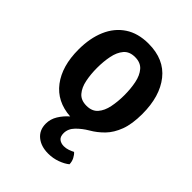

<svg xmlns="http://www.w3.org/2000/svg" viewBox="-209 -616 938 938"><g transform="rotate(45 260.0 -146.5)"><path d="M38.5 -247Q38.5 -325.5 63.8 -384.5Q89 -443.5 138.5 -476.5Q188 -509.5 260.5 -509.5Q368.5 -509.5 425.2 -438Q482 -366.5 482 -245Q482 -175.5 464.8 -129.5Q447.5 -83.5 418.8 -54Q390 -24.5 356 -5Q324.5 13.5 300.2 38.2Q276 63 276 93.5Q276 117.5 289.2 127.8Q302.5 138 322 138Q337 138 351.5 133Q366 128 377 122Q387.5 131 395.5 146.5Q403.5 162 404 180.5Q386 195.5 356.2 206.5Q326.5 217.5 293 217.5Q243.5 217.5 212.5 192Q181.5 166.5 181.5 122Q181.5 90.5 198.5 62.8Q215.5 35 241 13Q144 6.5 91.2 -63Q38.5 -132.5 38.5 -247ZM166 -247.5Q166 -203.5 173.8 -165.2Q181.5 -127 201.8 -103.5Q222 -80 260.5 -80Q298.5 -80 319 -103.5Q339.5 -127 347.2 -165.2Q355 -203.5 355 -247.5Q355 -292 347.2 -330.5Q339.5 -369 319 -392.8Q298.5 -416.5 260.5 -416.5Q222 -416.5 201.8 -392.8Q181.5 -369 173.8 -330.5Q166 -292 166 -247.5Z"/></g></svg>

Font: Signika Negative SemiBold
Style: Regular
Weight: 600
Designer: Anna Giedryś
Foundry: Anna Giedryś
Version: Version 2.000; ttfautohint (v1.8.3) -l 8 -r 50 -G 200 -x 9 -